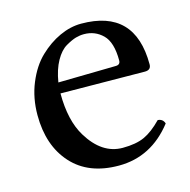

<svg xmlns="http://www.w3.org/2000/svg" viewBox="-87 -639 716 724"><g transform="rotate(-15 271.0 -277.0)"><path d="M151 -362 376 -366Q394 -366 394 -383Q394 -454 364 -483.5Q334 -513 291 -513Q275 -513 259 -508.5Q243 -504 219.5 -490.5Q196 -477 177.5 -444Q159 -411 151 -362ZM291 0Q173 0 108 -72Q43 -144 43 -263Q43 -330 66.5 -387Q90 -444 127 -479.5Q164 -515 206.5 -534.5Q249 -554 291 -554Q501 -554 501 -339Q501 -317 477 -317L148 -320Q148 -214 187 -150Q241 -61 322 -61Q374 -61 407 -76Q440 -91 476 -128Q496 -127 502 -108Q418 0 291 0Z"/></g></svg>

Font: Indiction Unicode
Style: Normal
Weight: 500
Version: Version 1.1